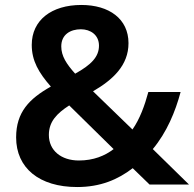

<svg xmlns="http://www.w3.org/2000/svg" viewBox="-20 -744 783 774"><path d="M308 -724C188 -724 108 -663 108 -563C108 -499 136 -451 185 -395C98 -346 45 -292 45 -190C45 -67 138 10 291 10C385 10 455 -20 515 -66L583 0H742L596 -143C652 -210 687 -294 708 -373H578C563 -318 544 -265 514 -222L355 -376C436 -423 498 -481 498 -570C498 -668 420 -724 308 -724ZM306 -626C345 -626 379 -603 379 -560C379 -515 348 -483 283 -447C248 -486 227 -518 227 -557C227 -605 264 -626 306 -626ZM259 -319 438 -143C403 -116 357 -97 298 -97C227 -97 177 -137 177 -200C177 -253 208 -286 259 -319Z"/></svg>

Font: Noto Sans Arabic SemBd
Style: Regular
Weight: 600
Designer: Monotype Design Team, Nadine Chahine, Nizar Qandah and Khaled Hosny
Foundry: Monotype Imaging Inc.
Version: Version 2.012